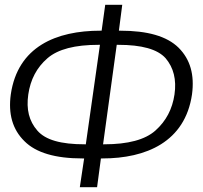

<svg xmlns="http://www.w3.org/2000/svg" viewBox="-20 -771 847 801"><path d="M490 -751H419L404 -643H399C215 -643 54 -577 25 -377C14 -296 32 -231 82 -182C130 -134 210 -110 324 -110H331L313 10H385L401 -110H407C590 -110 752 -179 781 -377C792 -459 774 -523 725 -572C676 -620 596 -643 481 -643H476ZM391 -584H397L338 -169H333C234 -169 170 -187 136 -226C101 -266 89 -315 98 -377C107 -439 133 -489 178 -528C222 -566 293 -584 391 -584ZM473 -584C571 -584 637 -566 671 -528C704 -489 717 -439 708 -377C699 -316 673 -266 628 -226C585 -188 514 -169 415 -169H410L467 -584Z"/></svg>

Font: Cheyenne Sans Light
Style: Italic
Weight: 300
Italic angle: -8.13011°
Designer: The Public Sans project authors (U.S. Web Design System), Libre Franklin designed by Pablo Impallari and Rodrigo Fuenzal
Foundry: The Cheyenne Sans Project Authors
Version: Version 2.007